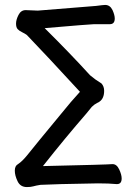

<svg xmlns="http://www.w3.org/2000/svg" viewBox="-20 -738 540 778"><path d="M406 -718Q426 -718 436 -697Q445 -677 445 -663Q445 -640 425 -640H361Q348 -640 161 -624Q264 -522 345 -433Q366 -415 391 -400Q402 -388 402 -370Q402 -339 383 -326Q379 -323 374 -321Q362 -315 352 -305Q348 -300 330 -278Q244 -179 154 -65Q418 -71 436 -73Q453 -73 463 -51.5Q473 -30 473 -15Q473 8 454 8Q454 8 453 8Q422 5 377 5Q196 8 144 11Q125 14 115 17Q105 20 89 20Q62 20 51 -4Q40 -27 40 -46.5Q40 -66 53 -73Q70 -84 91 -110Q126 -154 227 -276Q268 -327 304 -366Q167 -515 89 -596Q81 -602 69.5 -607.5Q58 -613 51.5 -620Q45 -627 45 -642.5Q45 -658 55 -677.5Q65 -697 84 -697Q98 -697 108.5 -696Q119 -695 133 -695L369 -714Q399 -718 406 -718Z"/></svg>

Font: Moon Stars Kai HW
Style: Bold
Weight: 700
Designer: GuiWonder
Version: Version 1.101